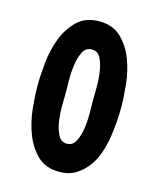

<svg xmlns="http://www.w3.org/2000/svg" viewBox="-85 -556 502 626"><g transform="rotate(15 166.5 -243.0)"><path d="M174 11Q127 11 99.5 -16Q72 -43 57 -82Q42 -121 37.5 -165Q33 -209 33 -243Q33 -277 37.5 -321Q42 -365 57 -404Q72 -443 100 -470Q128 -497 174 -497Q220 -497 248 -470Q276 -443 291 -404Q306 -365 310.5 -321Q315 -277 315 -243Q315 -221 313 -194Q311 -167 306.5 -139.5Q302 -112 293 -86.5Q284 -61 271 -43Q253 -18 229.5 -3.5Q206 11 174 11ZM174 -84Q194 -84 204 -104Q214 -124 217.5 -150.5Q221 -177 220.5 -203.5Q220 -230 220 -243Q220 -256 220.5 -282.5Q221 -309 217.5 -335.5Q214 -362 204.5 -382Q195 -402 174 -402Q153 -402 143.5 -382Q134 -362 130.5 -335.5Q127 -309 127.5 -282.5Q128 -256 128 -243Q128 -230 127.5 -203.5Q127 -177 130.5 -150.5Q134 -124 144 -104Q154 -84 174 -84Z"/></g></svg>

Font: Osterbar
Style: Regular
Weight: 500
Width: 3
Designer: Peter Wiegel, Basierend auf Erbar schmal-halbfette Grotesk v. Jacob Erbar
Foundry: Peter Wiegel
Version: Version 1.0